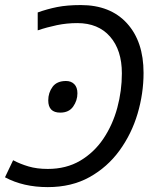

<svg xmlns="http://www.w3.org/2000/svg" viewBox="-26 -744 634 774"><path d="M299.8 -723.6Q418.9 -723.6 485.8 -650.1Q552.7 -576.7 552.7 -450.2Q552.7 -367.2 528.6 -285.6Q504.4 -204.1 455.8 -137.2Q407.2 -70.3 335 -30Q262.7 10.3 166.5 10.3Q67.9 10.3 -5.9 -29.3L26.9 -98.1Q55.2 -83 89.1 -73Q123 -63 166.5 -63Q241.2 -63 297.4 -96.2Q353.5 -129.4 390.9 -185.1Q428.2 -240.7 446.8 -309.3Q465.3 -377.9 465.3 -448.2Q465.3 -542 417.7 -596.4Q370.1 -650.9 285.6 -650.9Q243.2 -650.9 203.4 -642.6Q163.6 -634.3 126 -621.6V-693.8Q164.1 -707.5 204.3 -715.6Q244.6 -723.6 299.8 -723.6ZM216.8 -290Q168.5 -290 168.5 -339.4Q168.5 -370.1 185.8 -393.8Q203.1 -417.5 240.2 -417.5Q260.7 -417.5 273.4 -404.8Q286.1 -392.1 286.1 -367.7Q286.1 -338.9 269 -314.5Q252 -290 216.8 -290Z"/></svg>

Font: Open Sans
Style: Italic
Weight: 400
Italic angle: -12°
Designer: Monotype Design Team
Foundry: Monotype Imaging Inc.
Version: Version 3.000; ttfautohint (v1.8.4)